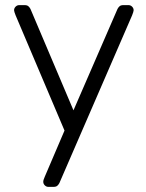

<svg xmlns="http://www.w3.org/2000/svg" viewBox="-20 -540 572 750"><path d="M169 190Q161 190 155 184Q149 178 149 170Q149 166 150.5 161.5Q152 157 155 150L232 -30L41 -480Q35 -495 35 -500Q35 -508 41 -514Q47 -520 55 -520H76Q86 -520 91 -515.5Q96 -511 99 -505L267 -109L439 -505Q442 -511 447 -515.5Q452 -520 462 -520H482Q490 -520 496 -514Q502 -508 502 -500Q502 -495 496 -480L212 175Q209 181 204 185.5Q199 190 189 190Z"/></svg>

Font: Rubik Light Light
Style: Regular
Weight: 300
Version: Version 2.101